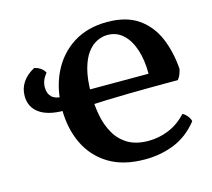

<svg xmlns="http://www.w3.org/2000/svg" viewBox="-100 -801 1024 929"><g transform="rotate(-15 412.5 -336.0)"><path d="M517.7 9Q408.8 9 336.4 -35.3Q264.1 -79.6 227.6 -156.1Q191.1 -232.7 191.1 -329Q191.1 -431 229.6 -510.5Q268.2 -590 339.5 -635.5Q410.9 -681 510.1 -681Q605.7 -681 665.4 -639.5Q725 -598 754.8 -527.6Q784.6 -457.1 790.5 -371.2Q787.4 -356 782.1 -343.3Q776.7 -330.7 768.6 -320.6Q748.8 -320.6 711.2 -320.6Q673.7 -320.6 624.8 -320.3Q575.9 -320.1 520.9 -319.1Q465.9 -318.1 410.9 -316.3Q355.9 -314.6 306.6 -312V-387.2H639.9Q639.9 -455.6 622.9 -507.9Q605.8 -560.2 573.7 -590Q541.6 -619.9 495.7 -619.9Q468.9 -619.9 442.4 -607.1Q415.9 -594.3 394.2 -565.1Q372.5 -535.9 359.4 -486.7Q346.3 -437.4 346.3 -365.4Q346.3 -309.8 356.1 -257.6Q365.8 -205.4 389.5 -163.8Q413.2 -122.1 454 -97.7Q494.8 -73.3 556.9 -73.3Q608.9 -73.3 657.9 -93.3Q706.8 -113.3 748 -156.9Q761 -150.3 771.8 -136.6Q782.5 -122.8 784.5 -110.5Q732.9 -45.9 664.4 -18.4Q596 9 517.7 9ZM199.9 -320.4Q118.7 -320.4 75.7 -351.3Q32.7 -382.2 32.7 -438Q32.7 -476.1 53.4 -506.6Q74.1 -537.1 112.5 -557.2Q130.6 -553.1 143.5 -544Q156.4 -534.9 164.5 -520.7Q150.8 -503.7 144.3 -487.3Q137.8 -471 137.8 -452.5Q137.8 -421.7 155.7 -404.6Q173.6 -387.6 207.8 -387.6Z"/></g></svg>

Font: Vollkorn
Style: Regular
Weight: 400
Designer: Friedrich Althausen
Foundry: Friedrich Althausen
Version: Version 5.001